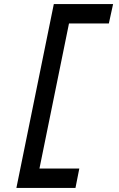

<svg xmlns="http://www.w3.org/2000/svg" viewBox="-20 -732 590 949"><path d="M372 101 353 197H61L246 -712H539L518 -616H321L175 101Z"/></svg>

Font: Codetta
Style: Bold Italic
Weight: 700
Italic angle: -11°
Designer: Ulrich Proeller
Foundry: PROSA GmbH
Version: Version 2.00;September 29, 2018;FontCreator 11.5.0.2427 64-b